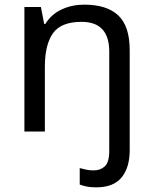

<svg xmlns="http://www.w3.org/2000/svg" viewBox="-20 -566 658 826"><path d="M394 240Q370 240 353 236.5Q336 233 323 228V157Q337 161 351 164Q365 167 383 167Q412 167 431 149.5Q450 132 450 83V-344Q450 -472 331 -472Q242 -472 207.5 -422.5Q173 -373 173 -279V0H85V-536H156L170 -463H175Q201 -505 245.5 -525.5Q290 -546 342 -546Q440 -546 489 -499.5Q538 -453 538 -350V80Q538 155 503 197.5Q468 240 394 240Z"/></svg>

Font: Noto Sans Tifinagh SIL
Style: Regular
Weight: 400
Designer: JamraPatel
Foundry: JamraPatel LLC
Version: Version 2.006; ttfautohint (v1.8.4.7-5d5b)